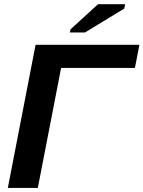

<svg xmlns="http://www.w3.org/2000/svg" viewBox="-20 -903 689 922"><path d="M273.4 -576.7 161.6 -0.5H17.6L150.9 -688H649.4L627.9 -576.7ZM576.7 -861.8 388.2 -747.1H315.4L318.8 -762.2L450.7 -882.8H581.1Z"/></svg>

Font: Arimo
Style: Bold Italic
Weight: 700
Italic angle: -12°
Designer: Steve Matteson
Foundry: Monotype Imaging Inc.
Version: Version 1.33